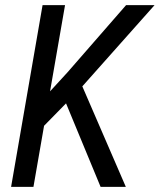

<svg xmlns="http://www.w3.org/2000/svg" viewBox="-20 -731 624 751"><path d="M234.4 -710.9 110.8 0H23.4L146.5 -710.9ZM584.5 -710.9 287.6 -377 117.7 -203.6 119.6 -312.5 244.1 -448.2 473.1 -710.9ZM373.5 0 228 -351.6 289.6 -421.9 472.2 0Z"/></svg>

Font: Roboto Condensed
Style: Italic
Weight: 400
Italic angle: -12°
Designer: Christian Robertson
Foundry: Google
Version: Version 3.0